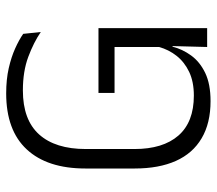

<svg xmlns="http://www.w3.org/2000/svg" viewBox="-60 -630 701 621"><g transform="rotate(-90 290.5 -319.5)"><path d="M274 11Q202.5 11 153.8 -17.8Q105 -46.5 80.5 -101.2Q56 -156 56 -234.5V-393.5Q56 -517 117.8 -583.5Q179.5 -650 299 -650Q344 -650 380.2 -641.8Q416.5 -633.5 444.2 -621Q472 -608.5 491.5 -595L497.5 -538Q464 -561 417.2 -578.5Q370.5 -596 308.5 -596Q213.5 -596 166.2 -543.5Q119 -491 119 -392.5V-235Q119 -143 162.5 -93Q206 -43 292 -43Q336.5 -43 368.5 -58.2Q400.5 -73.5 420.5 -99Q440.5 -124.5 449 -155.5V-323L460.5 -299.5H300.5V-351.5H510V-111L450 -112Q442 -80 421.5 -51.8Q401 -23.5 365 -6.2Q329 11 274 11ZM452.5 -132H510V0H449Z"/></g></svg>

Font: Anek Bangla Medium Light
Style: Regular
Weight: 300
Version: Version 1.003